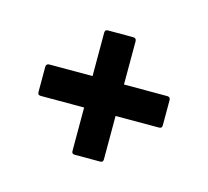

<svg xmlns="http://www.w3.org/2000/svg" viewBox="-83 -563 667 615"><g transform="rotate(-30 250.0 -256.0)"><path d="M250 -329.1 351.6 -430.7Q355.5 -434.6 358.9 -434.6Q362.3 -434.6 366.2 -430.7L425.3 -371.6Q428.7 -368.2 428.7 -364.3Q428.7 -360.4 425.3 -356.9L323.7 -255.4L425.3 -153.8Q428.7 -150.4 428.7 -146.5Q428.7 -142.6 425.3 -139.2L366.2 -80.1Q362.3 -76.2 358.9 -76.2Q355.5 -76.2 351.6 -80.1L250 -181.6L148.4 -80.1Q144.5 -76.2 141.1 -76.2Q137.7 -76.2 133.8 -80.1L74.7 -139.2Q70.8 -143.1 70.8 -146.5Q70.8 -149.9 74.7 -153.8L176.3 -255.4L74.7 -356.9Q70.8 -360.8 70.8 -364.3Q70.8 -367.7 74.7 -371.6L133.8 -430.7Q137.2 -434.1 141.1 -434.1Q145 -434.1 148.4 -430.7Z"/></g></svg>

Font: Fascinate Cyrillic
Style: Regular
Weight: 900
Designer: Denis Ignatov
Foundry: Astigmatic (AOETI)
Version: Version 1.00 November 30, 2018, initial release